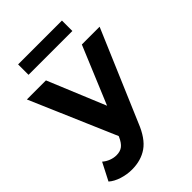

<svg xmlns="http://www.w3.org/2000/svg" viewBox="-267 -834 1146 1146"><g transform="rotate(-45 306.0 -260.5)"><path d="M614 -538 371 33Q334 126 279.5 164Q225 202 148 202Q106 202 65 189Q24 176 -2 153L55 42Q73 58 96.5 67Q120 76 143 76Q175 76 195 60.5Q215 45 231 9L233 4L0 -538H161L312 -173L464 -538ZM111 -723H481V-635H111Z"/></g></svg>

Font: APTA Sans Regular
Style: Bold Italic
Weight: 700
Version: Version 7.200